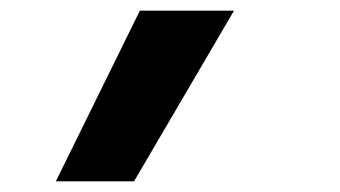

<svg xmlns="http://www.w3.org/2000/svg" viewBox="-20 -189 640 361"><path d="M85 152 243 -169H420L232 152Z"/></svg>

Font: Iosevka Curly Heavy Extended
Style: Italic
Weight: 900
Width: 7
Italic angle: -9°
Monospace: yes
Designer: Belleve Invis
Foundry: Belleve Invis
Version: Version 11.1.0; ttfautohint (v1.8.3)